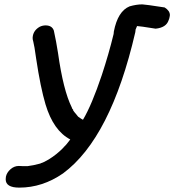

<svg xmlns="http://www.w3.org/2000/svg" viewBox="-20 -638 796 877"><path d="M599 -502V-499Q599 -495 598 -491Q486 -7 268 154Q174 219 68 219Q6 219 6 181Q6 175 7 169Q11 150 28 135Q45 120 66 120Q78 121 105 121Q131 118 164 109L167 108H165Q180 104 203 90Q240 67 269 37Q270 37 270 36Q270 35 271 34Q282 25 301 -1Q224 -41 188 -161Q165 -238 145 -371Q137 -430 132 -448Q129 -457 129 -465Q129 -470 130 -474Q135 -501 162 -516Q175 -522 188 -522Q218 -522 226 -498Q237 -448 245 -396Q269 -225 308 -147Q309 -141 314 -137V-134Q320 -125 326.5 -118Q333 -111 337 -105Q341 -103 343 -101Q349 -96 359 -91Q399 -158 445 -295Q477 -392 499 -483Q499 -488 500 -494Q518 -587 572 -609Q603 -618 630 -618Q641 -618 732 -604Q756 -589 756 -569Q756 -566 755 -562Q754 -554 750 -545Q739 -512 691 -507Q616 -519 606 -519Z"/></svg>

Font: Bad Comic
Style: Italic
Weight: 400
Italic angle: -11°
Designer: GGBotNet
Foundry: GGBotNet
Version: 0.95